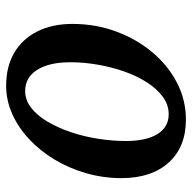

<svg xmlns="http://www.w3.org/2000/svg" viewBox="-20 -602 631 631"><g transform="rotate(90 295.5 -286.5)"><path d="M261.7 8.8Q199.2 8.8 153.8 -17.6Q108.4 -43.9 83.5 -93.3Q58.6 -142.6 58.6 -209Q58.6 -285.2 83.5 -352.5Q108.4 -419.9 151.9 -471.7Q195.3 -523.4 252 -552.7Q308.6 -582 373 -582Q462.9 -582 514.2 -525.4Q565.4 -468.8 565.4 -370.1Q565.4 -310.5 549.3 -254.4Q533.2 -198.2 504.4 -150.4Q475.6 -102.5 437.5 -66.9Q399.4 -31.2 354.5 -11.2Q309.6 8.8 261.7 8.8ZM279.3 -53.7Q308.6 -53.7 334 -73.2Q359.4 -92.8 379.4 -126.5Q399.4 -160.2 414.1 -203.1Q428.7 -246.1 436 -293Q443.4 -339.8 443.4 -384.8Q443.4 -452.1 420.4 -488.8Q397.5 -525.4 355.5 -525.4Q324.2 -525.4 297.9 -505.9Q271.5 -486.3 250.5 -453.6Q229.5 -420.9 214.8 -378.9Q200.2 -336.9 192.4 -291.5Q184.6 -246.1 184.6 -202.1Q184.6 -132.8 209.5 -93.3Q234.4 -53.7 279.3 -53.7Z"/></g></svg>

Font: Crimson Pro SemiBold
Style: Italic
Weight: 600
Italic angle: -12°
Designer: Jacques Le Bailly
Foundry: Baron von Fonthausen
Version: Version 1.003